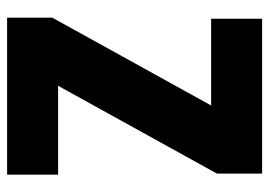

<svg xmlns="http://www.w3.org/2000/svg" viewBox="-126 -614 740 527"><g transform="rotate(90 243.5 -350.0)"><path d="M28 0V-124L269 -560H31V-700H456V-576L215 -140H459V0Z"/></g></svg>

Font: Tektur SemiCondensed
Style: Bold
Weight: 700
Width: 4
Designer: Adam Jagosz
Foundry: Adam Jagosz
Version: Version 1.005;gftools[0.9.30]